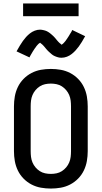

<svg xmlns="http://www.w3.org/2000/svg" viewBox="-20 -1082 590 1114"><path d="M275 12Q246 12 217.5 7Q189 2 163 -11.5Q137 -25 116.5 -46Q96 -67 83.5 -93Q71 -119 66 -147.5Q61 -176 61 -205V-465Q61 -494 66 -522.5Q71 -551 83.5 -577Q96 -603 116.5 -624Q137 -645 163 -658.5Q189 -672 217.5 -677Q246 -682 275 -682Q304 -682 332.5 -677Q361 -672 387 -658.5Q413 -645 433.5 -624Q454 -603 466.5 -577Q479 -551 484 -522.5Q489 -494 489 -465V-205Q489 -176 484 -147.5Q479 -119 466.5 -93Q454 -67 433.5 -46Q413 -25 387 -11.5Q361 2 332.5 7Q304 12 275 12ZM275 -73Q292 -73 308.5 -76.5Q325 -80 339 -89Q353 -98 364 -111Q375 -124 381.5 -139.5Q388 -155 390 -171.5Q392 -188 392 -205V-465Q392 -482 390 -498.5Q388 -515 381.5 -530.5Q375 -546 364 -559Q353 -572 339 -581Q325 -590 308.5 -593.5Q292 -597 275 -597Q258 -597 241.5 -593.5Q225 -590 211 -581Q197 -572 186 -559Q175 -546 168.5 -530.5Q162 -515 160 -498.5Q158 -482 158 -465V-205Q158 -188 160 -171.5Q162 -155 168.5 -139.5Q175 -124 186 -111Q197 -98 211 -89Q225 -80 241.5 -76.5Q258 -73 275 -73ZM337 -747Q332 -747 327 -747.5Q322 -748 317 -749.5Q312 -751 307.5 -752.5Q303 -754 298.5 -756Q294 -758 289.5 -760.5Q285 -763 281.5 -766Q278 -769 274 -772.5Q270 -776 266 -779.5Q262 -783 258.5 -786.5Q255 -790 252 -793.5Q249 -797 246 -800.5Q243 -804 239.5 -808.5Q236 -813 232 -817Q228 -821 225 -824Q222 -827 217.5 -830Q213 -833 213 -835H214L211 -833Q207 -831 204.5 -828.5Q202 -826 199.5 -823.5Q197 -821 195.5 -819Q194 -817 192.5 -815.5Q191 -814 189.5 -811.5Q188 -809 186.5 -807Q185 -805 183 -802.5Q181 -800 179.5 -797.5Q178 -795 176 -792Q174 -789 172 -786Q170 -783 168 -779.5Q166 -776 164 -772.5Q162 -769 159.5 -765Q157 -761 155 -757Q153 -753 151 -749L76 -784Q86 -802 95 -817Q104 -832 113 -844.5Q122 -857 131.5 -867.5Q141 -878 153.5 -888Q166 -898 181.5 -904Q197 -910 213 -910Q218 -910 223 -909Q228 -908 233 -907Q238 -906 242.5 -904.5Q247 -903 251.5 -901Q256 -899 260.5 -896Q265 -893 268.5 -890.5Q272 -888 276 -884.5Q280 -881 284 -877.5Q288 -874 291.5 -870.5Q295 -867 298 -863.5Q301 -860 304 -856.5Q307 -853 310.5 -848.5Q314 -844 318 -840Q322 -836 325 -833Q328 -830 332.5 -827Q337 -824 337 -822V-821H336Q336 -822 339.5 -824Q343 -826 345.5 -828.5Q348 -831 350.5 -833.5Q353 -836 354.5 -838Q356 -840 357.5 -841.5Q359 -843 360.5 -845Q362 -847 363.5 -849.5Q365 -852 367 -854.5Q369 -857 370.5 -859.5Q372 -862 374 -865Q376 -868 378 -871Q380 -874 382 -877.5Q384 -881 386 -884.5Q388 -888 390.5 -891.5Q393 -895 395 -899Q397 -903 399 -908L474 -872Q464 -854 455 -839Q446 -824 437 -812Q428 -800 418.5 -789.5Q409 -779 396.5 -769Q384 -759 368.5 -753Q353 -747 337 -747ZM114 -988V-1062H436V-988Z"/></svg>

Font: Lode Dark
Style: Bold
Weight: 700
Monospace: yes
Designer: Belleve Invis
Foundry: Belleve Invis
Version: Version 29.2.0; ttfautohint (v1.8.3)